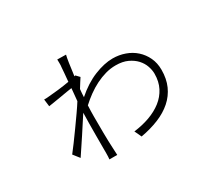

<svg xmlns="http://www.w3.org/2000/svg" viewBox="-126 -869 1251 1127"><g transform="rotate(-30 500.0 -305.5)"><path d="M423 -479Q416 -468 405.5 -452Q395 -436 385 -419Q383 -405 382.5 -392.5Q382 -380 381 -366Q447 -424 515 -451.5Q583 -479 640 -479Q683 -479 722.5 -465Q762 -451 791.5 -424.5Q821 -398 838.5 -361Q856 -324 856 -278Q856 -217 835 -170Q814 -123 775 -88.5Q736 -54 681 -31.5Q626 -9 559 3L537 -44Q595 -51 644.5 -69Q694 -87 730.5 -115.5Q767 -144 788 -184.5Q809 -225 809 -279Q809 -303 799.5 -330.5Q790 -358 769 -381Q748 -404 715 -419.5Q682 -435 635 -435Q600 -435 566 -425.5Q532 -416 499 -399.5Q466 -383 435 -360.5Q404 -338 377 -313Q376 -293 375.5 -275Q375 -257 375 -240Q375 -183 375.5 -128Q376 -73 379 -16Q380 -5 380 5Q380 15 381 25H328Q329 19 329.5 7Q330 -5 330 -14Q330 -38 330 -70.5Q330 -103 330 -139.5Q330 -176 330.5 -214.5Q331 -253 332 -289Q316 -265 297.5 -236Q279 -207 259.5 -177.5Q240 -148 221 -119.5Q202 -91 186 -67L153 -109Q169 -129 194 -163Q219 -197 245.5 -234Q272 -271 296.5 -306Q321 -341 336 -365Q338 -385 340 -406Q342 -427 344 -449Q329 -447 308.5 -443.5Q288 -440 265 -436Q242 -432 219 -428.5Q196 -425 178 -422L172 -471Q184 -471 193 -471.5Q202 -472 210 -473Q220 -474 236 -475.5Q252 -477 271 -479Q290 -481 309.5 -484Q329 -487 347 -490Q350 -520 352 -545Q354 -570 355 -584Q357 -595 356.5 -612.5Q356 -630 356 -636L415 -635Q411 -621 405.5 -584.5Q400 -548 394 -500L401 -502Z"/></g></svg>

Font: SpoqaHanSansJP-Light
Style: Regular
Weight: 300
Designer: [Source Han Sans]
Ryoko NISHIZUKA  (kana & ideographs); Paul D. Hunt (Latin, Greek & Cyrillic); Wenlong ZHANG  (bopomofo
Foundry: Spoqa (http://bi.spoqa.com)
Version: Version 1.002.20150607